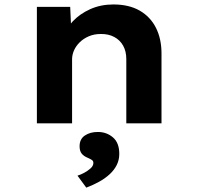

<svg xmlns="http://www.w3.org/2000/svg" viewBox="-20 -562 898 875"><path d="M148.1 0V-530.7H299.9L305.7 -400.7L265.7 -389.7Q279.3 -430.2 311.4 -464.5Q343.6 -498.9 391.3 -520.3Q439 -541.7 496.5 -541.7Q567.7 -541.7 616.5 -513.7Q665.3 -485.6 690.7 -435.3Q716 -385 716 -318.6V0H555.6V-292.8Q555.6 -328.2 541.1 -354Q526.7 -379.7 500.5 -393.6Q474.3 -407.6 439.3 -407.1Q409.2 -407.1 384.9 -396.7Q360.6 -386.3 343.3 -369.3Q326.1 -352.3 317.3 -332.3Q308.5 -312.2 308.5 -292V0H228.8Q194.5 0 174.3 0Q154.1 0 148.1 0ZM373.2 293.1 333.1 238.5Q347.1 234.3 363.7 225.5Q380.3 216.7 392.9 205.2Q405.5 193.6 405.5 180.7Q405.5 171.6 399 167.2Q392.6 162.9 380.9 157.6Q361.7 150 352.2 137.9Q342.7 125.9 342.7 104.5Q342.7 71.7 366.7 55.6Q390.6 39.4 426.1 39.4Q465.8 39.4 494.7 64.1Q523.6 88.7 523.6 139.4Q523.6 167 511.9 190.2Q500.2 213.4 479.4 232.4Q458.6 251.5 431.3 266.5Q404.1 281.5 373.2 293.1Z"/></svg>

Font: Lexend Giga
Style: Regular
Weight: 400
Designer: Bonnie Shaver-Troup, Thomas Jockin
Foundry: Lexend
Version: Version 1.007